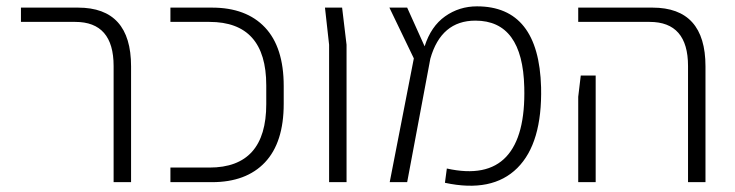

<svg xmlns="http://www.w3.org/2000/svg" viewBox="-20 -574 2316 605"><path d="M338 0V-366Q338 -505 217 -505H46V-550H226Q393 -550 393 -365V0Z M517 0V-46H640Q819 -46 819 -246V-305Q819 -505 640 -505H517V-550H648Q756 -550 815 -487.5Q874 -425 874 -303V-247Q874 -125 815 -62.5Q756 0 648 0Z M1017 0V-433L1004 -550H1058L1072 -433V0Z M1685 -299Q1689 -123 1610 -44.5Q1531 34 1382 2L1388 -43Q1514 -15 1575 -80Q1636 -145 1632 -299Q1627 -509 1478 -509Q1370 -509 1336 -389L1263 0H1208L1284 -390L1207 -550H1263L1318 -428Q1338 -491 1382.5 -522.5Q1427 -554 1483 -554Q1678 -554 1685 -299Z M2148 0V-366Q2148 -505 2027 -505H1802V-550H2036Q2203 -550 2203 -365V0ZM1802 0V-269L1810 -336H1857V0Z"/></svg>

Font: Assistant Light
Style: Regular
Weight: 300
Designer: Hebrew By Ben Nathan, Latin by Paul Hunt
Version: Version 2.001;PS 002.001;hotconv 1.0.88;makeotf.lib2.5.64775